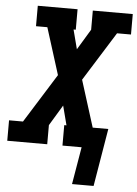

<svg xmlns="http://www.w3.org/2000/svg" viewBox="-62 -782 734 1029"><g transform="rotate(5 304.5 -267.0)"><path d="M365 201 399 0H296V-110H308L281 -214L214 -103V0H-1V-110H74L239 -374L160 -625H99V-735H313V-625H301L328 -521L395 -632V-735H610V-625H535L370 -361L449 -110H533L481 201Z"/></g></svg>

Font: Iosevka Etoile Extrabold
Style: Italic
Weight: 800
Italic angle: -9°
Designer: Belleve Invis
Foundry: Belleve Invis
Version: Version 22.1.2; ttfautohint (v1.8.4)